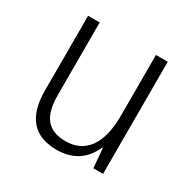

<svg xmlns="http://www.w3.org/2000/svg" viewBox="-127 -656 785 789"><g transform="rotate(30 265.0 -261.0)"><path d="M237 10C320 10 370 -33 395 -92H398L406 0H452V-532H396V-242C396 -108 343 -39 251 -39C170 -39 129 -82 129 -187V-532H74V-177C74 -52 129 10 237 10Z"/></g></svg>

Font: Noto Sans Mono Condensed Light
Style: Regular
Weight: 300
Width: 3
Designer: Monotype Design Team
Foundry: Monotype Imaging Inc.
Version: Version 2.014